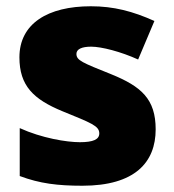

<svg xmlns="http://www.w3.org/2000/svg" viewBox="-20 -583 557 613"><path d="M477 -170C477 -267 431 -307 335 -346C243 -383 224 -390 224 -411C224 -426 241 -434 271 -434C304 -434 366 -418 421 -393L473 -516C404 -547 343 -563 270 -563C133 -563 42 -508 42 -400C42 -309 87 -266 179 -228C272 -190 297 -181 297 -157C297 -138 278 -129 235 -129C193 -129 113 -142 43 -174V-21C107 3 164 10 243 10C411 10 477 -65 477 -170Z"/></svg>

Font: Noto Sans Thai Looped Black
Style: Regular
Weight: 900
Designer: Sasikarn Vongin, Ben Mitchell
Foundry: The Fontpad Ltd
Version: Version 1.001